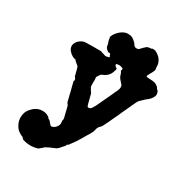

<svg xmlns="http://www.w3.org/2000/svg" viewBox="-202 -969 1090 1161"><g transform="rotate(30 343.5 -388.5)"><path d="M374 -827Q394 -821 414 -799Q420 -792 420 -790Q421 -787 423 -786Q423 -786 426 -783.5Q429 -781 431 -780Q440 -776 452 -779Q457 -781 463 -788Q480 -807 491 -815Q495 -818 498 -818Q502 -818 507 -820Q510 -821 515.5 -821Q521 -821 524 -822V-823Q521 -824 531 -825Q537 -825 542.5 -824Q548 -823 548 -823Q547 -822 550 -821Q559 -818 559 -817Q560 -816 561 -815Q563 -814 564 -813Q565 -812 570 -809Q583 -800 590 -788Q603 -769 603 -749Q603 -744 603.5 -740Q604 -736 604.5 -730.5Q605 -725 606 -725Q607 -725 606.5 -723.5Q606 -722 605 -719Q604 -713 597 -700Q592 -692 585.5 -679.5Q579 -667 579 -665Q579 -661 582 -660Q588 -658 607.5 -657.5Q627 -657 638 -654Q647 -652 655 -646Q657 -645 660 -642.5Q663 -640 665 -638Q667 -636 667 -636Q666 -636 671 -629Q676 -622 678 -622Q681 -622 685 -609Q687 -604 687 -596.5Q687 -589 685 -585Q678 -565 656 -547Q642 -537 636 -530Q629 -523 621 -516Q617 -513 612.5 -507.5Q608 -502 603 -492Q595 -475 588 -460Q583 -447 573 -427Q569 -419 569 -419Q569 -419 566 -412Q563 -405 558 -395Q553 -383 551 -379Q548 -372 548 -372Q548 -372 543 -362Q538 -352 535 -345Q517 -305 501 -274Q495 -263 491 -260Q487 -257 484 -253Q481 -249 480 -247Q477 -244 475 -237Q474 -233 473 -230.5Q472 -228 471.5 -223Q471 -218 469 -214Q466 -207 456 -189Q454 -186 450.5 -180Q447 -174 444 -170Q440 -163 431 -147Q411 -112 387 -81Q382 -74 380 -71Q374 -64 373 -65Q372 -65 370 -64Q368 -63 367 -61Q366 -59 366 -58.5Q366 -58 367 -58L369 -59L367 -57Q365 -55 365 -53Q363 -50 351 -38Q345 -31 343 -28Q337 -21 326 -13Q323 -11 322 -10L320 -8L321 -10Q321 -11 320.5 -11Q320 -11 320 -11Q316 -10 312 -7Q311 -6 311 -6.5Q311 -7 307.5 -5Q304 -3 299 -1Q293 0 275 10L263 16L258 20Q247 31 238 37Q235 39 235 40Q235 43 218 47Q189 54 165 51Q156 51 145.5 48.5Q135 46 128.5 44Q122 42 122 40Q122 40 121 38.5Q120 37 118.5 36Q117 35 116 34Q115 34 115 33Q116 33 114 32Q109 28 103 26Q98 25 90 19Q86 16 82 14Q75 10 65 -3Q57 -14 52 -26Q47 -36 45 -47Q44 -53 43 -64Q43 -83 48 -99Q55 -119 73 -137Q97 -162 126 -166Q161 -171 186 -153Q191 -149 190 -149Q189 -146 196 -142Q198 -141 198 -142Q199 -142 202 -139.5Q205 -137 209 -132.5Q213 -128 216 -124Q224 -114 229 -112Q235 -111 246 -116Q259 -122 269 -140Q273 -146 273 -156Q273 -168 271 -177Q271 -178 272 -177.5Q273 -177 273 -179Q274 -182 273 -185L274 -186Q275 -186 274 -188Q274 -193 271 -203Q269 -209 266.5 -221Q264 -233 262 -240.5Q260 -248 259 -252Q259 -256 256 -265Q253 -274 252 -274Q251 -274 250 -277Q248 -282 246 -282Q245 -282 244.5 -283.5Q244 -285 241 -296Q239 -307 237 -313.5Q235 -320 233 -328.5Q231 -337 229.5 -343Q228 -349 227.5 -352.5Q227 -356 225 -362.5Q223 -369 221 -376.5Q219 -384 216 -397Q213 -410 212 -414Q211 -418 211 -418L212 -419Q215 -419 214 -425Q213 -427 213.5 -428Q214 -429 213.5 -430.5Q213 -432 212.5 -432Q212 -432 211 -435Q210 -441 206 -441Q205 -441 204.5 -443Q204 -445 202 -453.5Q200 -462 198 -468Q192 -495 188 -504Q184 -510 175 -516Q172 -518 164 -525.5Q156 -533 157 -534Q157 -535 156.5 -535.5Q156 -536 154 -536Q152 -536 152 -535.5Q152 -535 150.5 -535.5Q149 -536 146 -537Q143 -538 139.5 -539.5Q136 -541 133 -542.5Q130 -544 128 -546Q119 -551 112 -559Q103 -567 99 -577Q92 -593 97 -609Q106 -635 134 -649Q140 -652 144 -653Q153 -656 213 -656H267L268 -655Q268 -653 274 -652Q277 -652 277 -652Q277 -650 281 -650Q284 -650 284 -649.5Q284 -649 288.5 -648Q293 -647 297 -645L302 -644H307Q312 -645 314 -645.5Q316 -646 320 -647Q327 -648 328 -651Q328 -652 327 -654Q325 -659 324 -660Q323 -660 323 -662Q322 -664 321 -666Q321 -667 321 -668Q321 -671 317 -672Q316 -672 313.5 -672Q311 -672 309 -672H308H307Q306 -673 304 -674Q301 -675 296 -679Q294 -682 293 -681V-682Q293 -682 291.5 -684Q290 -686 288 -688Q283 -693 282 -699Q282 -701 281 -704V-706L280 -711Q280 -713 277.5 -719.5Q275 -726 274.5 -728Q274 -730 273.5 -730.5Q273 -731 273 -733Q273 -735 272.5 -735.5Q272 -736 271.5 -739.5Q271 -743 270.5 -743.5Q270 -744 271 -747Q271 -753 268 -755Q266 -755 274 -772Q281 -786 296 -801Q317 -821 339 -827Q345 -828 346 -828.5Q347 -829 357.5 -828.5Q368 -828 374 -827ZM403 -638Q394 -638 384 -635Q381 -634 381.5 -632Q382 -630 384.5 -625Q387 -620 390 -618Q401 -611 400 -610Q400 -609 397.5 -599Q395 -589 393 -585Q386 -563 364 -547Q355 -541 344 -537Q333 -533 329 -525Q327 -520 324 -517Q320 -512 318 -508Q316 -502 318 -492Q320 -483 319 -483Q318 -483 318 -460Q318 -440 321 -436Q322 -433 324.5 -429.5Q327 -426 327 -426Q327 -426 328.5 -423Q330 -420 330.5 -420Q331 -420 331 -419Q331 -416 335 -413Q336 -412 336 -412L340 -405Q341 -402 344 -390Q358 -330 363 -324Q365 -322 367 -322Q373 -321 381 -325Q389 -329 403 -356Q419 -389 442 -439Q447 -450 451 -458Q455 -466 457 -471.5Q459 -477 462 -483Q469 -496 473 -507Q479 -522 476 -535Q475 -541 462 -554Q449 -568 445 -575Q441 -582 438 -593Q435 -604 430 -610Q427 -614 429 -618Q431 -621 431 -623Q431 -625 430 -626Q429 -626 430 -627Q432 -630 428 -632Q426 -633 424.5 -633Q423 -633 423 -633.5Q423 -634 419.5 -634.5Q416 -635 414.5 -636Q413 -637 410 -637.5Q407 -638 403 -638Z"/></g></svg>

Font: TT2020 Style B
Style: Italic
Weight: 400
Italic angle: -15°
Version: Version 0.2.000